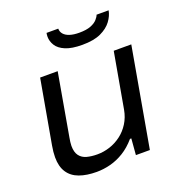

<svg xmlns="http://www.w3.org/2000/svg" viewBox="-133 -834 888 956"><g transform="rotate(-20 311.5 -356.0)"><path d="M218 12Q165 12 126.5 -2Q88 -16 67.5 -47Q47 -78 47 -127Q47 -141 48.5 -156Q50 -171 53 -188L113 -526H206L148 -196Q146 -184 144.5 -173.5Q143 -163 143 -153Q143 -119 157 -100.5Q171 -82 195.5 -75.5Q220 -69 251 -69Q284 -69 316.5 -79.5Q349 -90 377 -111Q405 -132 424.5 -163Q444 -194 451 -233L503 -526H596L503 0H429L436 -86H429Q398 -50 363 -28.5Q328 -7 291 2.5Q254 12 218 12ZM367 -607Q311 -607 278 -621Q245 -635 231 -657.5Q217 -680 217 -704Q217 -709 217.5 -714Q218 -719 219 -724H281Q281 -707 292 -694.5Q303 -682 323.5 -675.5Q344 -669 373 -669Q411 -669 434 -678Q457 -687 469 -700.5Q481 -714 484 -724H548Q543 -696 523 -669Q503 -642 465.5 -624.5Q428 -607 367 -607Z"/></g></svg>

Font: Archivo SemiExpanded
Style: Italic
Weight: 400
Width: 6
Italic angle: -10°
Designer: Hector Gatti
Foundry: Omnibus-Type
Version: Version 2.001